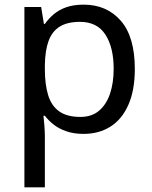

<svg xmlns="http://www.w3.org/2000/svg" viewBox="-20 -566 655 826"><path d="M340 -546Q439 -546 499.5 -477Q560 -408 560 -269Q560 -178 532.5 -115.5Q505 -53 455.5 -21.5Q406 10 339 10Q298 10 266 -1Q234 -12 211.5 -29.5Q189 -47 173 -68H167Q169 -51 171 -25Q173 1 173 20V240H85V-536H157L169 -463H173Q189 -486 211.5 -505Q234 -524 265.5 -535Q297 -546 340 -546ZM324 -472Q270 -472 237 -451.5Q204 -431 189 -390Q174 -349 173 -286V-269Q173 -203 187 -157Q201 -111 234.5 -87Q268 -63 326 -63Q375 -63 406.5 -90Q438 -117 453.5 -163.5Q469 -210 469 -270Q469 -362 433.5 -417Q398 -472 324 -472Z"/></svg>

Font: uhindi25
Style: Book
Weight: 400
Designer: Jelle Bosma - Monotype Design Team
Foundry: Monotype Imaging Inc.
Version: Version 2.003